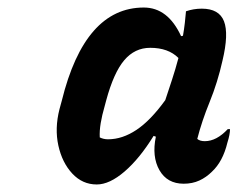

<svg xmlns="http://www.w3.org/2000/svg" viewBox="-20 -780 640 510"><path d="M237 -290Q199 -290 172 -319Q145 -348 135 -393.5Q125 -439 138 -490L144 -512Q205 -760 362 -760Q426 -760 461 -684L466 -685Q469 -702 471 -719.5Q473 -737 474 -750Q494 -757 516 -757Q562 -757 575 -723.5Q588 -690 571 -619Q558 -561 537 -509.5Q516 -458 504 -411Q511 -405 524 -405Q555 -405 585 -437H591Q591 -423 584 -401Q572 -351 543 -324Q528 -309 509.5 -300.5Q491 -292 468 -292Q424 -292 403.5 -328Q383 -364 394 -417L388 -419Q351 -359 311 -324.5Q271 -290 237 -290ZM245 -415Q255 -410 267 -410Q305 -410 342.5 -435Q380 -460 419 -514Q428 -541 437 -568.5Q446 -596 454 -626Q427 -653 379 -653Q338 -653 310 -620Q282 -587 262 -513L258 -498Q251 -474 247.5 -453Q244 -432 245 -415Z"/></svg>

Font: Recursive Mn Csl St
Style: Bold Italic
Weight: 700
Italic angle: -15°
Monospace: yes
Version: Version 1.079;hotconv 1.0.112;makeotfexe 2.5.65598; ttfautoh